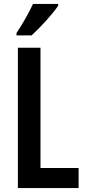

<svg xmlns="http://www.w3.org/2000/svg" viewBox="-20 -957 436 977"><path d="M276 -928V-937H148C127 -893 100 -843 64 -789V-777H141C185 -817 251 -889 276 -928ZM71 0H380V-102H186V-714H71Z"/></svg>

Font: Noto Sans Gujarati ExtraCondensed SemiBold
Style: Regular
Weight: 600
Width: 2
Designer: Jelle Bosma - Monotype Design Team, Universal Thirst
Foundry: Monotype Imaging Inc.
Version: Version 2.106